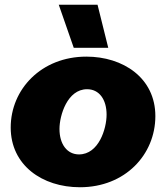

<svg xmlns="http://www.w3.org/2000/svg" viewBox="-20 -772 698 807"><path d="M316 15C506 15 633 -122 633 -284C633 -445 497 -534 343 -534C154 -534 25 -397 25 -236C25 -78 157 15 316 15ZM312 -123C262 -123 230 -166 230 -230C230 -287 263 -397 346 -397C397 -397 428 -354 428 -290C428 -231 395 -123 312 -123ZM290 -571H435L390 -752H227Z"/></svg>

Font: Fixel Display 20240404 Black
Style: Italic
Weight: 900
Italic angle: -10°
Designer: AlfaBravo + MacPaw
Foundry: Kyrylo Tkachov, Marchela Mozhyna, Serhii Makarenko, Maria Weinstein, Zakhar Kryvoshyya
Version: Version 1.211;Glyphs 3.2 (3225)